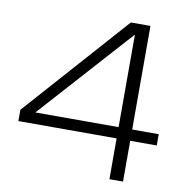

<svg xmlns="http://www.w3.org/2000/svg" viewBox="-81 -799 850 876"><g transform="rotate(10 344.5 -360.5)"><path d="M482.9 0V-189H27.8V-241.2L455.1 -721.2H545.9V-241.2H668.9V-189H545.9V0ZM97.2 -241.2H482.9V-669.9Z"/></g></svg>

Font: Lumene Sans Expanded Light
Style: Regular
Weight: 300
Width: 7
Designer: Deni Anggara
Version: Version 1.003;Glyphs 3.1.2 (3151)